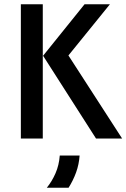

<svg xmlns="http://www.w3.org/2000/svg" viewBox="-20 -645 589 894"><path d="M427.1 0 180.6 -385.4 373.6 -625H491.7L298.6 -386.8L548.6 0ZM77.1 0V-625H179.2V0ZM197.9 229.2Q222.2 199.3 238.5 161.8Q254.9 124.3 258.3 79.2H350.7Q347.9 120.1 334.4 157.6Q320.8 195.1 299.3 229.2Z"/></svg>

Font: Afacad Flux Medium
Style: Regular
Weight: 500
Designer: Kristian Moeller
Foundry: Dicotype
Version: Version 1.100